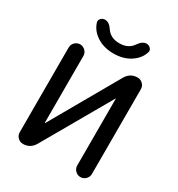

<svg xmlns="http://www.w3.org/2000/svg" viewBox="-217 -1083 1128 1220"><g transform="rotate(30 347.0 -472.5)"><path d="M136 0Q114 0 98 -16Q82 -32 82 -54V-676Q82 -698 98 -714Q114 -730 136 -730Q158 -730 174 -714Q190 -698 190 -676V-186Q190 -185 191 -185Q193 -185 193 -186L477 -683Q505 -730 558 -730Q580 -730 596 -714Q612 -698 612 -676V-54Q612 -32 596 -16Q580 0 558 0Q536 0 520 -16Q504 -32 504 -54V-544Q504 -545 503 -545Q502 -545 502 -544L217 -47Q189 0 136 0ZM443 -906Q470 -945 499 -945Q517 -945 529 -932Q541 -919 536 -903Q520 -851 469 -818Q418 -785 347 -785Q276 -785 225 -818Q174 -851 158 -903Q153 -919 165 -932Q177 -945 195 -945Q226 -945 251 -906Q282 -860 347 -860Q412 -860 443 -906Z"/></g></svg>

Font: Rounded Mplus 1c Medium
Style: Regular
Weight: 500
Version: Version 1.059.20150529